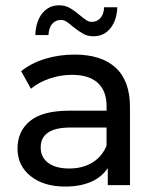

<svg xmlns="http://www.w3.org/2000/svg" viewBox="-20 -698 568 724"><path d="M416.3 -442.5C380.4 -475.6 328.7 -492.2 261.3 -492.2C222 -492.2 184.9 -486.8 150 -476.1C115 -465.4 84.9 -449.9 59.8 -429.6L96.6 -363.4C115.6 -379.3 138.9 -392.1 166.5 -401.6C194.1 -411.1 222.3 -415.8 251.2 -415.8C294.1 -415.8 326.6 -405.7 348.7 -385.5C370.8 -365.2 381.8 -336.1 381.8 -298.1V-280.6H242C173.9 -280.6 124.2 -267.6 92.9 -241.5C61.6 -215.4 46 -180.9 46 -138C46 -95.1 62.4 -60.4 95.2 -34C128 -7.7 171.7 5.5 226.3 5.5C263.7 5.5 296.1 -0.5 323.4 -12.4C350.7 -24.4 371.7 -41.7 386.4 -64.4V0H470.1V-294.4C470.1 -360 452.2 -409.4 416.3 -442.5ZM328.4 -85.1C303.9 -70.1 274.8 -62.6 241 -62.6C207.3 -62.6 180.9 -69.6 161.9 -83.7C142.9 -97.8 133.4 -117.1 133.4 -141.7C133.4 -192 170.8 -217.1 245.6 -217.1H381.8V-149C370.8 -121.4 353 -100.1 328.4 -85.1ZM293.9 -570.4C304.7 -564.3 317.4 -561.2 332.1 -561.2C358.5 -561.2 379.8 -571.2 396.1 -591.1C412.3 -611 421.1 -637.6 422.3 -670.7H372.6C372 -653.5 367.4 -640 358.8 -630.2C350.2 -620.4 339.2 -615.5 325.7 -615.5C318.9 -615.5 312.5 -617.5 306.4 -621.5C300.2 -625.4 291.9 -631.7 281.5 -640.3C266.8 -652.6 253.8 -661.9 242.4 -668.4C231.1 -674.8 218 -678 203.3 -678C176.9 -678 155.6 -667.9 139.4 -647.7C123.1 -627.4 114.4 -600.1 113.2 -565.8H162.8C163.5 -583.6 168.1 -597.5 176.6 -607.7C185.2 -617.8 196.3 -622.8 209.8 -622.8C216.5 -622.8 223.3 -620.8 230 -616.9C236.7 -612.9 244.7 -606.6 253.9 -598C269.9 -585.7 283.2 -576.5 293.9 -570.4Z"/></svg>

Font: Montserrat Ace
Style: Regular
Weight: 500
Designer: Julieta Ulanovsky
Foundry: Julieta Ulanovsky
Version: Version 1